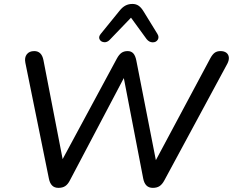

<svg xmlns="http://www.w3.org/2000/svg" viewBox="-20 -933 1166 961"><path d="M224.6 -39.7 106.9 -618.9Q101.7 -645.1 114.1 -661.2Q126.5 -677.3 151.3 -677.3Q188.4 -677.3 197.4 -632.4L303.2 -86.7H266.6L564.8 -639.7Q575.5 -659.5 587.9 -668.4Q600.4 -677.3 618.8 -677.3Q636.6 -677.3 647.1 -665.9Q657.6 -654.6 662.5 -629.3L768.9 -86.7H736.3L1033 -641.8Q1043.1 -660.5 1054.5 -668.9Q1066 -677.3 1083.6 -677.3Q1102 -677.3 1113 -668.9Q1123.9 -660.5 1125.4 -646Q1126.8 -631.4 1117.8 -614L802.7 -30.3Q792.1 -10.5 778.8 -1.6Q765.5 7.3 744.9 7.3Q724.9 7.3 713 -4.6Q701.2 -16.4 696.7 -39.7L593.9 -572.7H615.8L329.9 -30.3Q319.9 -10.5 306.5 -1.6Q293.1 7.3 272.4 7.3Q252.4 7.3 240.8 -4.6Q229.1 -16.4 224.6 -39.7ZM483.9 -762.9 578.5 -879.4Q592.5 -897 607.9 -905.1Q623.3 -913.3 642.8 -913.3Q660.9 -913.3 674 -904.2Q687.1 -895.1 698.8 -875.6L767.6 -763.8Q777.9 -747.3 769.5 -734Q761 -720.7 743.7 -721.1Q726.4 -721.5 713.7 -737.4L635.7 -844.5L528.6 -733.1Q515.9 -720.1 500.3 -721.9Q484.8 -723.6 478.5 -736Q472.1 -748.3 483.9 -762.9Z"/></svg>

Font: SN Pro Thin
Style: Italic
Weight: 200
Italic angle: -9°
Designer: Tobias Whetton
Foundry: Supernotes
Version: Version 1.003;Glyphs 3.3 (3324)